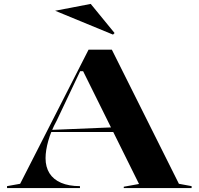

<svg xmlns="http://www.w3.org/2000/svg" viewBox="-20 -962 1016 982"><path d="M16 0V-10L83 -22L433 -708H552L895 -22L960 -10V0H613V-7L691 -21L405 -598H390L270 -345Q241 -292 227 -242Q213 -192 213 -153Q213 -108 233 -76Q253 -44 292.5 -27Q332 -10 389 -10V0ZM226 -287V-297L565 -311V-287ZM558 -785 262 -907 444 -942 566 -793Z"/></svg>

Font: Kalnia SemiExpanded Medium
Style: Regular
Weight: 500
Width: 6
Designer: Frida Medrano
Foundry: Frida Medrano
Version: Version 1.105